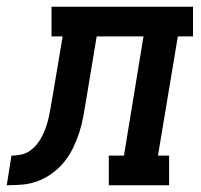

<svg xmlns="http://www.w3.org/2000/svg" viewBox="-76 -550 596 570"><path d="M-56 0 -42 -88Q-28 -88 -13.5 -91Q1 -94 13 -102.5Q25 -111 34.5 -123Q44 -135 50.5 -148.5Q57 -162 61.5 -175.5Q66 -189 69 -203Q72 -217 74.5 -231Q77 -245 79 -259Q79 -260 79.5 -261Q80 -262 80 -263L110 -442H77V-530H497V-442H452L393 -88H426V0H247V-88H292L350 -442H211L179 -249Q175 -226 171 -203Q167 -180 159.5 -157Q152 -134 141.5 -112Q131 -90 115.5 -70.5Q100 -51 79.5 -36Q59 -21 36.5 -12.5Q14 -4 -9.5 -2Q-33 0 -56 0Z"/></svg>

Font: Iosevka Curly Slab SmBdObl
Style: Regular
Weight: 600
Italic angle: -9°
Monospace: yes
Designer: Belleve Invis
Foundry: Belleve Invis
Version: Version 11.0.0; ttfautohint (v1.8.3)